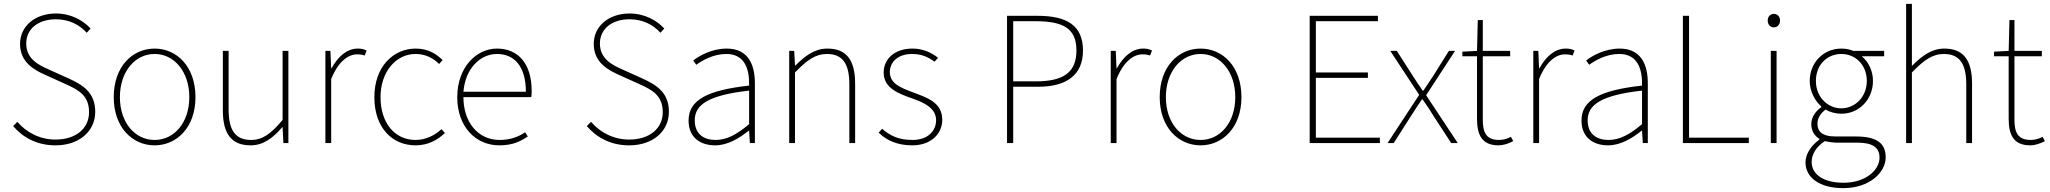

<svg xmlns="http://www.w3.org/2000/svg" viewBox="-20 -742 10636 996"><path d="M268 12C392 12 474 -62 474 -162C474 -264 407 -303 334 -336L232 -382C185 -403 116 -434 116 -516C116 -592 178 -642 270 -642C338 -642 392 -614 430 -572L450 -594C412 -635 350 -672 270 -672C164 -672 84 -608 84 -514C84 -416 162 -377 218 -352L320 -306C386 -276 442 -248 442 -160C442 -76 374 -18 268 -18C188 -18 118 -54 70 -110L48 -88C98 -30 170 12 268 12Z M782 12C896 12 994 -80 994 -238C994 -398 896 -490 782 -490C668 -490 570 -398 570 -238C570 -80 668 12 782 12ZM782 -16C680 -16 602 -106 602 -238C602 -370 680 -462 782 -462C884 -462 962 -370 962 -238C962 -106 884 -16 782 -16Z M1280 12C1346 12 1396 -26 1444 -82H1446L1450 0H1476V-478H1446V-120C1386 -48 1342 -16 1282 -16C1200 -16 1166 -68 1166 -174V-478H1136V-170C1136 -46 1182 12 1280 12Z M1668 0H1698V-332C1736 -426 1788 -460 1832 -460C1850 -460 1860 -458 1872 -454L1882 -480C1866 -488 1852 -490 1836 -490C1778 -490 1732 -446 1700 -388H1698L1694 -478H1668Z M2136 12C2198 12 2248 -14 2288 -52L2270 -72C2237 -41 2190 -16 2136 -16C2026 -16 1954 -106 1954 -238C1954 -370 2034 -462 2136 -462C2188 -462 2228 -440 2258 -410L2276 -430C2244 -462 2202 -490 2136 -490C2022 -490 1922 -398 1922 -238C1922 -80 2014 12 2136 12Z M2570 12C2642 12 2682 -10 2718 -34L2704 -56C2670 -32 2626 -16 2572 -16C2458 -16 2384 -110 2384 -238H2736C2738 -250 2738 -260 2738 -270C2738 -412 2668 -490 2558 -490C2452 -490 2352 -394 2352 -238C2352 -82 2450 12 2570 12ZM2384 -266C2394 -388 2472 -462 2558 -462C2648 -462 2708 -398 2708 -266Z M3244 12C3368 12 3450 -62 3450 -162C3450 -264 3383 -303 3310 -336L3208 -382C3161 -403 3092 -434 3092 -516C3092 -592 3154 -642 3246 -642C3314 -642 3368 -614 3406 -572L3426 -594C3388 -635 3326 -672 3246 -672C3140 -672 3060 -608 3060 -514C3060 -416 3138 -377 3194 -352L3296 -306C3362 -276 3418 -248 3418 -160C3418 -76 3350 -18 3244 -18C3164 -18 3094 -54 3046 -110L3024 -88C3074 -30 3146 12 3244 12Z M3690 12C3754 12 3814 -24 3864 -64H3866L3870 0H3896V-310C3896 -406 3862 -490 3750 -490C3672 -490 3606 -452 3576 -428L3592 -406C3622 -428 3680 -462 3748 -462C3848 -462 3868 -376 3866 -298C3650 -274 3552 -224 3552 -117C3552 -26 3616 12 3690 12ZM3692 -16C3634 -16 3584 -44 3584 -118C3584 -200 3656 -248 3866 -272V-98C3802 -44 3750 -16 3692 -16Z M4074 0H4104V-366C4166 -430 4210 -462 4270 -462C4352 -462 4386 -410 4386 -304V0H4416V-308C4416 -432 4370 -490 4272 -490C4206 -490 4156 -452 4106 -402H4104L4100 -478H4074Z M4712 12C4812 12 4868 -50 4868 -120C4868 -214 4784 -237 4708 -266C4650 -288 4596 -310 4596 -368C4596 -415 4632 -462 4712 -462C4762 -462 4796 -445 4828 -422L4846 -442C4812 -470 4766 -490 4714 -490C4616 -490 4564 -432 4564 -366C4564 -284 4642 -256 4716 -230C4772 -210 4836 -182 4836 -118C4836 -64 4794 -16 4714 -16C4638 -16 4596 -40 4556 -74L4538 -54C4578 -14 4636 12 4712 12Z M5204 0H5236V-292H5366C5514 -292 5598 -354 5598 -480C5598 -612 5512 -660 5362 -660H5204ZM5236 -320V-632H5350C5494 -632 5564 -596 5564 -480C5564 -366 5496 -320 5354 -320Z M5742 0H5772V-332C5810 -426 5862 -460 5906 -460C5924 -460 5934 -458 5946 -454L5956 -480C5940 -488 5926 -490 5910 -490C5852 -490 5806 -446 5774 -388H5772L5768 -478H5742Z M6208 12C6322 12 6420 -80 6420 -238C6420 -398 6322 -490 6208 -490C6094 -490 5996 -398 5996 -238C5996 -80 6094 12 6208 12ZM6208 -16C6106 -16 6028 -106 6028 -238C6028 -370 6106 -462 6208 -462C6310 -462 6388 -370 6388 -238C6388 -106 6310 -16 6208 -16Z M6774 0H7138V-28H6806V-338H7076V-366H6806V-632H7128V-660H6774Z M7178 0H7210L7298 -138C7318 -168 7336 -198 7356 -226H7360C7380 -198 7400 -168 7418 -138L7508 0H7542L7378 -248L7528 -478H7496L7416 -350C7398 -324 7382 -298 7364 -272H7360C7342 -298 7324 -324 7308 -350L7226 -478H7192L7342 -250Z M7754 12C7776 12 7804 4 7830 -10L7818 -32C7794 -20 7774 -16 7756 -16C7686 -16 7672 -60 7672 -122V-450H7814V-478H7672V-638H7646L7642 -478L7566 -474V-450H7642V-126C7642 -44 7666 12 7754 12Z M7934 0H7964V-332C8002 -426 8054 -460 8098 -460C8116 -460 8126 -458 8138 -454L8148 -480C8132 -488 8118 -490 8102 -490C8044 -490 7998 -446 7966 -388H7964L7960 -478H7934Z M8322 12C8386 12 8446 -24 8496 -64H8498L8502 0H8528V-310C8528 -406 8494 -490 8382 -490C8304 -490 8238 -452 8208 -428L8224 -406C8254 -428 8312 -462 8380 -462C8480 -462 8500 -376 8498 -298C8282 -274 8184 -224 8184 -117C8184 -26 8248 12 8322 12ZM8324 -16C8266 -16 8216 -44 8216 -118C8216 -200 8288 -248 8498 -272V-98C8434 -44 8382 -16 8324 -16Z M8710 0H9052V-28H8742V-660H8710Z M9166 0H9196V-478H9166ZM9182 -600C9200 -600 9214 -614 9214 -636C9214 -656 9200 -670 9182 -670C9164 -670 9150 -656 9150 -636C9150 -614 9164 -600 9182 -600Z M9542 234C9676 234 9762 154 9762 74C9762 0 9714 -34 9608 -34H9502C9428 -34 9408 -64 9408 -100C9408 -134 9428 -156 9450 -174C9472 -160 9504 -152 9532 -152C9624 -152 9696 -226 9696 -322C9696 -376 9672 -422 9638 -450H9754V-478H9594C9580 -484 9558 -490 9532 -490C9440 -490 9368 -418 9368 -322C9368 -264 9398 -216 9428 -190V-186C9408 -172 9376 -142 9376 -98C9376 -62 9394 -36 9418 -22V-18C9374 14 9346 58 9346 100C9346 180 9420 234 9542 234ZM9532 -180C9462 -180 9400 -238 9400 -322C9400 -408 9460 -462 9532 -462C9604 -462 9664 -407 9664 -322C9664 -238 9602 -180 9532 -180ZM9544 206C9438 206 9378 162 9378 98C9378 62 9398 22 9446 -10C9472 -4 9498 -2 9504 -2H9614C9690 -2 9730 20 9730 76C9730 140 9658 206 9544 206Z M9868 0H9898V-366C9960 -430 10004 -462 10064 -462C10146 -462 10180 -410 10180 -304V0H10210V-308C10210 -432 10164 -490 10066 -490C10000 -490 9950 -452 9898 -400V-722H9868Z M10512 12C10534 12 10562 4 10588 -10L10576 -32C10552 -20 10532 -16 10514 -16C10444 -16 10430 -60 10430 -122V-450H10572V-478H10430V-638H10404L10400 -478L10324 -474V-450H10400V-126C10400 -44 10424 12 10512 12Z"/></svg>

Font: Source Sans Pro ExtraLight
Style: Regular
Weight: 200
Designer: Paul D. Hunt
Foundry: Adobe Systems Incorporated
Version: Version 3.006;hotconv 1.0.111;makeotfexe 2.5.65597